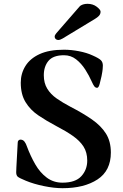

<svg xmlns="http://www.w3.org/2000/svg" viewBox="-20 -972 645 1008"><path d="M267 -779Q267 -785 270 -789.5Q273 -794 276 -798L397 -937Q404 -945 415.5 -948.5Q427 -952 439 -952Q468 -952 488 -936.5Q508 -921 508 -911Q508 -898 499.5 -889Q491 -880 479 -873L309 -770Q304 -767 297.5 -764.5Q291 -762 286 -762Q278 -762 272.5 -767Q267 -772 267 -779ZM65 -68Q65 -71 65.5 -79.5Q66 -88 66 -94L73 -223Q73 -231 77.5 -235Q82 -239 87 -239Q101 -239 109 -228Q117 -217 121 -204Q140 -153 165 -109.5Q190 -66 225.5 -39.5Q261 -13 308 -13Q376 -13 407 -47Q438 -81 438 -129Q438 -172 418.5 -202.5Q399 -233 362.5 -258.5Q326 -284 274 -311Q223 -338 181 -366.5Q139 -395 114 -436Q89 -477 89 -538Q89 -586 113.5 -625.5Q138 -665 188 -688Q238 -711 316 -711Q354 -711 395 -703Q436 -695 466 -681Q500 -666 510 -655.5Q520 -645 520 -628Q520 -622 519 -609.5Q518 -597 513 -572Q509 -554 503.5 -532.5Q498 -511 490 -511Q481 -511 475 -519Q469 -527 462 -543Q448 -575 427.5 -607Q407 -639 379.5 -660.5Q352 -682 316 -682Q259 -682 234.5 -652.5Q210 -623 210 -577Q210 -536 228 -506.5Q246 -477 277.5 -455Q309 -433 349 -412Q415 -378 462.5 -345Q510 -312 536 -271Q562 -230 562 -171Q562 -76 492 -30Q422 16 308 16Q264 16 210.5 5Q157 -6 116 -23Q82 -37 73.5 -44Q65 -51 65 -68Z"/></svg>

Font: Monomakh
Style: Regular
Weight: 400
Version: Version 1.200; ttfautohint (v1.8.4.7-5d5b)